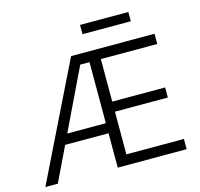

<svg xmlns="http://www.w3.org/2000/svg" viewBox="-121 -1002 1180 1133"><g transform="rotate(-15 469.0 -435.5)"><path d="M365.2 -707H875V-644.5H530.3V-384.8H853.5V-323.2H530.3V-62.5H881.8V0H460.9V-210H195.8L94.7 0H18.6ZM460.9 -271.5V-644.5H404.3L225.1 -271.5ZM758.8 -814.5H463.9V-871.1H758.8Z"/></g></svg>

Font: Pretendard JP Light
Style: Regular
Weight: 300
Designer: Base glyphs from Inter by Rasmus Andersson; Hangeul glyphs from Noto Sans CJK(Source Han Sans) by Jang Soo-young and Kan
Foundry: Kil Hyung-jin
Version: Version 1.309